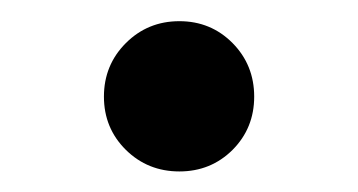

<svg xmlns="http://www.w3.org/2000/svg" viewBox="-20 -574 343 184"><path d="M151.9 -409.7Q121.6 -409.7 100.6 -430.4Q79.6 -451.2 79.6 -481.4Q79.6 -511.7 100.6 -532.7Q121.6 -553.7 151.9 -553.7Q182.1 -553.7 202.9 -532.7Q223.6 -511.7 223.6 -481.4Q223.6 -451.2 202.9 -430.4Q182.1 -409.7 151.9 -409.7Z"/></svg>

Font: Inter Medium
Style: Regular
Weight: 500
Designer: Rasmus Andersson
Foundry: rsms
Version: Version 4.001;git-9221beed3